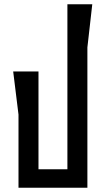

<svg xmlns="http://www.w3.org/2000/svg" viewBox="-20 -883 496 903"><path d="M297 -863V-87H161V-547H42L67 -344V0H391V-660L414 -863Z"/></svg>

Font: BackOut Medium
Style: Regular
Weight: 500
Designer: Frank Adebiaye
Foundry: Velvetyne Type Foundry
Version: Version 2.000;hotconv 1.0.109;makeotfexe 2.5.65596